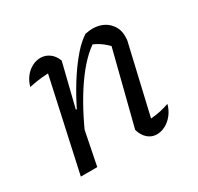

<svg xmlns="http://www.w3.org/2000/svg" viewBox="-114 -628 793 769"><g transform="rotate(-30 282.0 -243.5)"><path d="M340 -53 430 -407 433 -385Q411 -407 394 -418.5Q377 -430 353 -440L374 -442Q316 -406 258 -322Q200 -238 149 -119L138 -151Q163 -212 190.5 -264.5Q218 -317 246.5 -360Q275 -403 303 -435Q331 -467 360 -486Q370 -488 378 -489Q386 -490 393 -490Q438 -490 465.5 -464Q493 -438 493 -398Q493 -391 492.5 -384.5Q492 -378 490 -371L418 -61Q444 -63 464 -67.5Q484 -72 504 -79Q497 -53 482 -34Q467 -15 447.5 -4.5Q428 6 407 6Q384 6 366 -9.5Q348 -25 340 -53ZM58 0 159 -461 171 -424Q144 -424 119.5 -421.5Q95 -419 62 -412Q69 -437 83 -455Q97 -473 116 -483Q135 -493 155 -493Q177 -493 195.5 -480Q214 -467 224 -441L175 -243L182 -240L134 0Z"/></g></svg>

Font: Piazzolla Thin
Style: Italic
Weight: 400
Italic angle: -11.3°
Version: Version 2.005